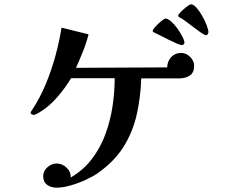

<svg xmlns="http://www.w3.org/2000/svg" viewBox="-20 -857 1040 889"><path d="M879 -552Q879 -521 859 -507.5Q839 -494 810 -494H634Q631 -404 612.5 -324Q594 -244 551.5 -176.5Q509 -109 431 -54Q409 -39 375 -23.5Q341 -8 305.5 2Q270 12 242 12Q217 12 198.5 -1Q180 -14 180 -42Q180 -65 199.5 -82.5Q219 -100 242 -100Q268 -100 288.5 -80.5Q309 -61 307 -35Q366 -69 405.5 -121Q445 -173 468 -235.5Q491 -298 501 -364.5Q511 -431 511 -495H309Q284 -452 245.5 -407.5Q207 -363 163 -337Q156 -333 149 -329Q142 -325 134 -325Q132 -325 127 -327.5Q122 -330 122 -334Q122 -338 124 -341Q126 -344 128 -347Q164 -401 191 -465.5Q218 -530 236.5 -598Q255 -666 265 -729L390 -698Q380 -658 364.5 -619.5Q349 -581 332 -543L754 -545Q755 -574 773 -593Q791 -612 819 -612Q842 -612 860.5 -593.5Q879 -575 879 -552ZM834 -658Q834 -655 830 -651.5Q826 -648 823 -648Q816 -648 799.5 -655Q783 -662 763 -672Q743 -682 725.5 -691Q708 -700 699 -704Q695 -706 691 -708Q687 -710 687 -714Q687 -720 699.5 -733.5Q712 -747 726.5 -759Q741 -771 746 -771Q757 -771 772 -758Q787 -745 801 -725.5Q815 -706 824.5 -687.5Q834 -669 834 -658ZM945 -708Q945 -704 942 -699Q939 -694 934 -694Q928 -694 912.5 -704.5Q897 -715 877.5 -730Q858 -745 841 -757.5Q824 -770 816 -774Q813 -776 809 -778Q805 -780 805 -784Q805 -790 817.5 -802.5Q830 -815 844.5 -826Q859 -837 864 -837Q876 -837 890 -821Q904 -805 916.5 -783Q929 -761 937 -740Q945 -719 945 -708Z"/></svg>

Font: Kaisei Decol
Style: Bold
Weight: 700
Designer: Font-Kai, 金井和夫
Foundry: KAZUO KANAI
Version: Version 5.003